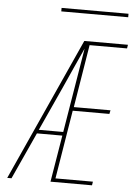

<svg xmlns="http://www.w3.org/2000/svg" viewBox="-59 -940 719 986"><g transform="rotate(5 300.0 -447.0)"><path d="M16 0 349 -735H574L571 -716H378L325 -392H514L510 -373H321L263 -19H456L453 0H239L279 -241H148L38 0ZM156 -260H282L354 -696Q330 -644 307 -592.5Q284 -541 261 -490ZM218 -876V-894H563V-876Z"/></g></svg>

Font: Iosevka Thin Extended Oblique
Style: Regular
Weight: 100
Width: 7
Italic angle: -9°
Monospace: yes
Designer: Belleve Invis
Foundry: Belleve Invis
Version: Version 32.5.0; ttfautohint (v1.8.4)